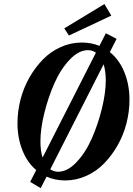

<svg xmlns="http://www.w3.org/2000/svg" viewBox="-20 -889 667 960"><path d="M324.7 -711.4 301.3 -747.1 502 -868.7 536.6 -811ZM183.6 51.8 130.9 20.5 161.1 -38.6Q115.7 -77.1 91.6 -138.7Q67.4 -200.2 67.4 -272.9Q67.4 -332 82.5 -390.9Q97.7 -449.7 126.7 -500.7Q155.8 -551.8 194.3 -591.3Q232.9 -630.9 283.4 -653.6Q334 -676.3 389.2 -676.3Q436.5 -676.3 477.1 -659.7L509.3 -722.7L563 -694.8L529.3 -628.4Q576.7 -590.3 602.1 -527.3Q627.4 -464.4 627.4 -390.1Q627.4 -331.1 612.3 -272.2Q597.2 -213.4 568.1 -162.4Q539.1 -111.3 500.5 -71.8Q461.9 -32.2 411.4 -9.5Q360.8 13.2 305.7 13.2Q255.4 13.2 212.9 -5.9ZM182.1 -182.1Q182.1 -134.3 192.9 -101.1L459.5 -625.5Q441.9 -638.2 419.9 -638.2Q373 -638.2 327.6 -589.8Q282.2 -541.5 251.2 -470.7Q220.2 -399.9 201.2 -321.8Q182.1 -243.7 182.1 -182.1ZM270.5 -30.3Q317.9 -30.3 363.3 -78.9Q408.7 -127.4 439.7 -198.2Q470.7 -269 489.7 -347.2Q508.8 -425.3 508.8 -486.3Q508.8 -534.2 498 -567.4L231.4 -42.5Q250 -30.3 270.5 -30.3Z"/></svg>

Font: Elstob 10pt
Style: Bold Italic
Weight: 700
Italic angle: -20°
Designer: Peter S. Baker
Version: Version 1.015